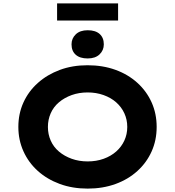

<svg xmlns="http://www.w3.org/2000/svg" viewBox="-20 -1100 1031 1130"><path d="M496 10Q406 10 331.5 -17.5Q257 -45 202.5 -94Q148 -143 118 -209.5Q88 -276 88 -353Q88 -431 118 -497Q148 -563 203 -612Q258 -661 332 -688.5Q406 -716 495 -716Q585 -716 659.5 -689Q734 -662 788.5 -612.5Q843 -563 872.5 -497Q902 -431 902 -353Q902 -275 872.5 -209Q843 -143 788.5 -93.5Q734 -44 659.5 -17Q585 10 496 10ZM496 -150Q547 -150 590 -165.5Q633 -181 664 -208.5Q695 -236 712 -273Q729 -310 729 -353Q729 -396 712 -433Q695 -470 664 -497.5Q633 -525 589.5 -540.5Q546 -556 496 -556Q445 -556 402 -540.5Q359 -525 327 -498Q295 -471 278.5 -433.5Q262 -396 262 -353Q262 -310 278.5 -272.5Q295 -235 327 -208Q359 -181 402 -165.5Q445 -150 496 -150ZM496 -756Q450 -756 425.5 -778Q401 -800 401 -839Q401 -874 426 -898Q451 -922 496 -922Q542 -922 566.5 -900Q591 -878 591 -839Q591 -804 566 -780Q541 -756 496 -756ZM316 -979V-1080H675V-979Z"/></svg>

Font: Lexend Giga
Style: Bold
Weight: 700
Version: Version 1.007